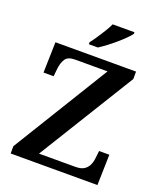

<svg xmlns="http://www.w3.org/2000/svg" viewBox="-166 -1038 969 1144"><g transform="rotate(20 319.0 -465.5)"><path d="M40 0V-46L415 -657H210Q164 -657 148 -632Q132 -607 128 -569L123 -520H59L64 -714H575V-667L199 -57H429Q466 -57 485.5 -70.5Q505 -84 514 -105Q523 -126 525 -150L530 -194H595L590 0ZM255 -784Q270 -803 287.5 -829Q305 -855 321.5 -882Q338 -909 348 -931H486V-921Q477 -908 457 -888Q437 -868 411.5 -846Q386 -824 360 -804.5Q334 -785 312 -771H255Z"/></g></svg>

Font: Noto Serif Hebrew SemiBold
Style: Regular
Weight: 600
Version: Version 2.003